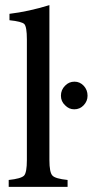

<svg xmlns="http://www.w3.org/2000/svg" viewBox="-20 -730 362 750"><path d="M244 0H14V-27Q62 -32 74 -44Q85 -56 85 -105V-576Q85 -625 75 -636Q65 -646 17 -651V-676Q92 -685 173 -710V-105Q173 -56 185 -44Q196 -32 244 -27ZM271 -411Q292 -411 307 -395Q322 -379 322 -356Q322 -335 307 -319Q292 -303 270 -303Q249 -303 234 -319Q218 -334 218 -356Q218 -379 234 -395Q249 -411 271 -411Z"/></svg>

Font: Shafarik
Style: Regular
Weight: 400
Version: Version 1.001; ttfautohint (v1.8.4.7-5d5b)